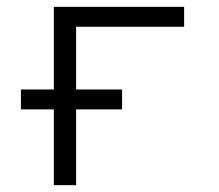

<svg xmlns="http://www.w3.org/2000/svg" viewBox="-20 -540 640 560"><path d="M137 0V-221H41V-279H137V-520H517V-462H202V-279H336V-221H202V0Z"/></svg>

Font: Iosevka SS04 Light Extended
Style: Regular
Weight: 300
Width: 7
Monospace: yes
Designer: Belleve Invis
Foundry: Belleve Invis
Version: Version 19.0.0; ttfautohint (v1.8.4)